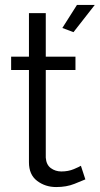

<svg xmlns="http://www.w3.org/2000/svg" viewBox="-20 -750 403 776"><path d="M325 -25Q313 -20 281 -7Q249 6 207 6Q163 6 130 -19Q97 -44 97 -94V-467H25V-521H97V-697H165V-521H285V-467H165V-113Q167 -84 185.5 -70.5Q204 -57 228 -57Q256 -57 278.5 -66.5Q301 -76 307 -80ZM277 -620 232 -637 291 -730H363Z"/></svg>

Font: Raleway
Style: Regular
Weight: 400
Designer: Matt McInerney, Pablo Impallari, Rodrigo Fuenzalida
Foundry: Matt McInerney, Pablo Impallari, Rodrigo Fuenzalida
Version: Version 4.101;RELEASE